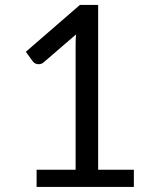

<svg xmlns="http://www.w3.org/2000/svg" viewBox="-20 -738 620 758"><path d="M508.5 0H124.5V-68H278.5V-557.5Q278.5 -579.5 280 -602L152.5 -492Q144 -484.5 132.5 -484.5Q118.5 -484.5 110 -495L82 -533.5L295.5 -718.5H367.5V-68H508.5Z"/></svg>

Font: Verano Sans
Style: Regular
Weight: 400
Designer: Lukasz Dziedzic with Adam Twardoch and Botio Nikoltchev
Foundry: tyPoland Lukasz Dziedzic
Version: Version 3.001;December 28, 2019;FontCreator 12.0.0.2547 64-b